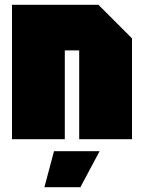

<svg xmlns="http://www.w3.org/2000/svg" viewBox="-20 -580 600 800"><path d="M30 0V-560H390L530 -420V0H310V-370H250V0ZM165 200 205 50H395L315 200Z"/></svg>

Font: Tektur Condensed Black
Style: Regular
Weight: 900
Width: 3
Designer: Adam Jagosz
Foundry: Adam Jagosz
Version: Version 1.005;gftools[0.9.30]